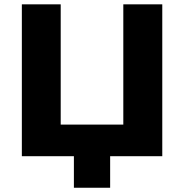

<svg xmlns="http://www.w3.org/2000/svg" viewBox="-20 -720 849 885"><path d="M320.6 0H80.7V-700H259.8V-145.7H548.4V-700H728V0H487.7V145.4H320.6Z"/></svg>

Font: iiserrat Thin
Style: Regular
Weight: 100
Designer: Akira Ohta
Foundry: Akira Ohta
Version: Version 1.200;Glyphs 3.3.1 (3343)